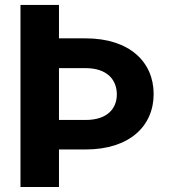

<svg xmlns="http://www.w3.org/2000/svg" viewBox="-20 -747 711 767"><path d="M61.8 -727.3V0H215.6V-149.9H322.1C497.5 -149.9 593.8 -243.6 593.8 -371.4C593.8 -499.3 497.5 -593.8 322.1 -593.8H215.6V-727.3ZM215.6 -267.8V-474.8H322.1C409.4 -474.8 446.7 -426.8 446.7 -370C446.7 -313.9 409.4 -267.8 322.1 -267.8Z"/></svg>

Font: GiG Sans
Style: Bold
Weight: 700
Designer: Andreas Faust
Version: Version 1.100;FEAKit 1.0